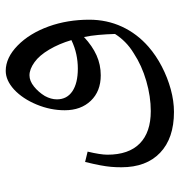

<svg xmlns="http://www.w3.org/2000/svg" viewBox="2 -382 642 687"><g transform="rotate(-90 323.5 -39.0)"><path d="M266 262Q172 262 120 212.5Q68 163 68 74Q68 54 69.5 37Q71 20 75 -1.5Q79 -23 87 -56L124 -47Q113 -1 113 24Q113 100 153 139.5Q193 179 269 179Q321 179 376.5 163Q432 147 476 118Q499 104 516 87Q533 70 545 51Q544 19 541.5 -8.5Q539 -36 534 -60Q502 -30 468.5 -15Q435 0 397 0Q340 0 306 -35.5Q272 -71 272 -129Q272 -180 292.5 -229.5Q313 -279 346 -310Q379 -340 413 -340Q460 -340 503.5 -297.5Q547 -255 572 -186Q596 -119 596 -41Q596 22 571 76Q546 130 499 171Q468 198 428.5 218.5Q389 239 347 250.5Q305 262 266 262ZM421 -82Q447 -82 472.5 -87.5Q498 -93 523 -105Q510 -149 489 -184.5Q468 -220 444 -237Q419 -255 397 -255Q377 -255 357 -239Q337 -223 323 -200Q311 -178 311 -157Q311 -121 340 -101.5Q369 -82 421 -82Z"/></g></svg>

Font: Noto Naskh Arabic
Style: Regular
Weight: 400
Designer: Monotype Design Team, David Williams, Mohamad Dakak and Nizar Qandah
Foundry: Monotype Imaging Inc.
Version: Version 2.013